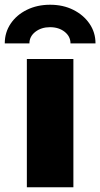

<svg xmlns="http://www.w3.org/2000/svg" viewBox="-65 -790 423 810"><path d="M48.3 0V-541H244.6V0ZM146.5 -770Q201.2 -770 244.1 -748.5Q287.1 -727.1 312.5 -690.2Q337.9 -653.3 337.9 -606.9H232.4Q232.4 -636.2 207.8 -655.8Q183.1 -675.3 146 -675.3Q109.4 -675.3 84.2 -655.8Q59.1 -636.2 59.1 -606.9H-44.9Q-44.9 -653.3 -20 -690.2Q4.9 -727.1 48.3 -748.5Q91.8 -770 146.5 -770Z"/></svg>

Font: Inter 17pt Black
Style: Regular
Weight: 900
Version: Version 4.001;git-66647c0bb